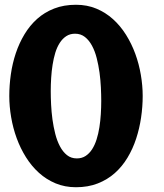

<svg xmlns="http://www.w3.org/2000/svg" viewBox="-20 -778 690 806"><path d="M299 8Q252.5 8 213.5 -8.2Q174.5 -24.5 143.5 -52.5Q112.5 -80.5 89 -118Q65.5 -155.5 50 -198Q34.5 -240.5 26.8 -286Q19 -331.5 19 -375Q19 -420 25.5 -465.8Q32 -511.5 46.2 -554.2Q60.5 -597 82.8 -634Q105 -671 136 -698.8Q167 -726.5 207.5 -742.2Q248 -758 299 -758Q345.5 -758 384.5 -741.8Q423.5 -725.5 454.5 -697.5Q485.5 -669.5 509 -632Q532.5 -594.5 548 -552Q563.5 -509.5 571.2 -464Q579 -418.5 579 -375Q579 -330 572.2 -284.2Q565.5 -238.5 551.5 -195.8Q537.5 -153 515.2 -116Q493 -79 461.8 -51.2Q430.5 -23.5 390 -7.8Q349.5 8 299 8ZM193 -395.5Q193 -370 194.5 -339Q196 -308 200.2 -276.8Q204.5 -245.5 212 -216Q219.5 -186.5 231.8 -163.5Q244 -140.5 261.2 -126.8Q278.5 -113 302.5 -113Q323.5 -113 339.2 -123.2Q355 -133.5 366.5 -151.2Q378 -169 385.5 -192.8Q393 -216.5 397.2 -243.5Q401.5 -270.5 403.2 -298.8Q405 -327 405 -354.5Q405 -380 403.5 -411Q402 -442 397.8 -473.2Q393.5 -504.5 386 -534Q378.5 -563.5 366.2 -586.2Q354 -609 336.5 -622.8Q319 -636.5 295 -636.5Q274 -636.5 258.2 -626.2Q242.5 -616 231 -598.2Q219.5 -580.5 212.2 -556.8Q205 -533 200.8 -506.2Q196.5 -479.5 194.8 -451Q193 -422.5 193 -395.5Z"/></svg>

Font: B612
Style: Bold
Weight: 700
Designer: Nicolas Chauveau, Thomas Paillot, Jonathan Favre-Lamarine, Jean-Luc Vinot
Foundry: AIRBUS
Version: Version 1.008